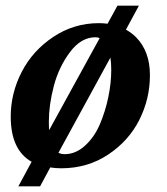

<svg xmlns="http://www.w3.org/2000/svg" viewBox="-20 -589 591 680"><path d="M45 71 92 -16Q18 -58 18 -176Q18 -259 57 -334.5Q96 -410 169 -458.5Q242 -507 330 -507Q346 -507 361 -505L396 -569H472L426 -484Q446 -473 462 -457Q511 -407 511 -323Q511 -239 473.5 -164.5Q436 -90 363 -41.5Q290 7 197 7Q176 7 158 4L122 71ZM209 -43Q248 -43 281 -73Q314 -103 333.5 -148.5Q353 -194 363.5 -244.5Q374 -295 374 -341Q374 -366 371 -385L187 -48Q197 -43 209 -43ZM153 -158Q153 -142 154 -128L333 -454Q326 -457 318 -457Q267 -457 227.5 -404Q188 -351 170.5 -284Q153 -217 153 -158Z"/></svg>

Font: Volkhov
Style: Bold Italic
Weight: 700
Designer: Cyreal (www.cyreal.org)
Foundry: Cyreal (www.cyreal.org)
Version: Version 1.001